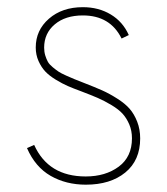

<svg xmlns="http://www.w3.org/2000/svg" viewBox="-20 -500 465 535"><path d="M55.2 -87.4 75.2 -96.2Q114.7 -8.3 218.8 -8.3Q273.9 -8.3 310.8 -35.6Q347.7 -63 347.7 -114.7Q347.7 -135.7 340.3 -153.1Q333 -170.4 321.8 -182.9Q310.5 -195.3 290.5 -207.3Q270.5 -219.2 252.4 -227.1Q234.4 -234.9 206.1 -245.6Q183.6 -253.9 168.9 -260.3Q154.3 -266.6 135.7 -277.8Q117.2 -289.1 106.2 -300.8Q95.2 -312.5 87.4 -329.8Q79.6 -347.2 79.6 -367.7Q79.6 -416 116.5 -448Q153.3 -480 210.9 -480Q254.9 -480 288.6 -459.7Q322.3 -439.5 338.9 -402.3L318.8 -392.6Q287.1 -457 210.9 -457Q162.1 -457 132.6 -432.1Q103 -407.2 103 -367.2Q103 -355.5 106.2 -345.2Q109.4 -335 113.5 -327.6Q117.7 -320.3 127.2 -312.5Q136.7 -304.7 143.3 -300.3Q149.9 -295.9 164.6 -289.3Q179.2 -282.7 187.3 -279.5Q195.3 -276.4 213.9 -269Q244.1 -257.3 264.4 -248.3Q284.7 -239.3 306.6 -225.3Q328.6 -211.4 341.3 -196.8Q354 -182.1 362.3 -160.9Q370.6 -139.6 370.6 -114.3Q370.6 -53.2 329.1 -19.3Q287.6 14.6 219.2 14.6Q164.1 14.6 121.1 -10Q78.1 -34.7 55.2 -87.4Z"/></svg>

Font: Spartan MB Thin
Style: Regular
Weight: 100
Designer: Matt Bailey, Mirko Velimirovic
Foundry: Matt Bailey
Version: Version 1.005